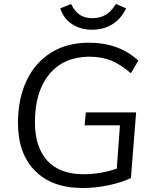

<svg xmlns="http://www.w3.org/2000/svg" viewBox="-20 -934 771 962"><path d="M410 -371H662L636 -42Q591 -20 525 -6Q491 1 459 4.5Q427 8 395 8Q239 8 155 -79Q70 -164 70 -319Q70 -439 114 -532Q157 -621 237 -671Q316 -720 425 -720Q577 -720 673 -630L636 -567Q610 -589 585.5 -605Q561 -621 536 -631Q488 -650 426 -650Q297 -648 227 -562Q155 -475 155 -322Q155 -197 217 -129Q279 -61 400 -61Q482 -61 565 -89L581 -306H404ZM441 -785Q385 -785 343 -812Q300 -838 282 -892L336 -914Q355 -876 381 -859Q406 -843 444 -843Q480 -843 508 -859Q535 -873 561 -914L612 -892Q585 -837 541 -811Q497 -785 441 -785Z"/></svg>

Font: PRinguin Sans
Style: Italic
Weight: 400
Designer: Vernon Adams
Foundry: Vernon Adams
Version: ""